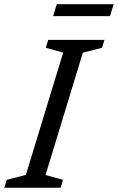

<svg xmlns="http://www.w3.org/2000/svg" viewBox="-39 -878 552 898"><path d="M256.5 -632 175 -654.5 186.5 -691.5H449.5L438 -654.5L348.5 -631.5L174 -59.5L255.5 -37L244.5 0H-19L-7.5 -37L82 -60ZM209.5 -802.5 226.5 -858.5H492.5L475.5 -802.5Z"/></svg>

Font: Newsreader 11pt
Style: Italic
Weight: 400
Italic angle: -17°
Version: Version 1.003